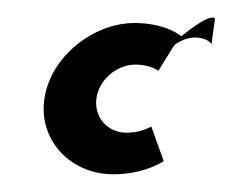

<svg xmlns="http://www.w3.org/2000/svg" viewBox="-20 -193 263 217"><path d="M185 -152C185 -152 168 -167 132 -167C85 -167 36 -128 30 -80C24 -33 61 4 108 4C144 4 165 -11 165 -11L151 -50C151 -50 140 -43 123 -43C102 -43 86 -60 89 -82C92 -103 112 -120 133 -120C150 -120 159 -113 159 -113L177 -142C197 -157 216 -149 219 -143L223 -172C217 -179 185 -152 185 -152Z"/></svg>

Font: Hussar Tani
Style: DwaKurs
Weight: 700
Foundry: Cannot Into Space Fonts
Version: Version 0.92